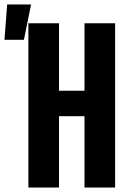

<svg xmlns="http://www.w3.org/2000/svg" viewBox="-71 -839 591 859"><path d="M-51 -661 -39 -819H68L36 -661ZM56 0V-735H193V-433H307V-735H444V0H307V-319H193V0Z"/></svg>

Font: Iosevka SS18 Heavy
Style: Regular
Weight: 900
Monospace: yes
Designer: Belleve Invis
Foundry: Belleve Invis
Version: Version 25.1.1; ttfautohint (v1.8.4)